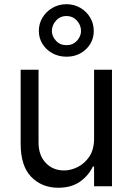

<svg xmlns="http://www.w3.org/2000/svg" viewBox="-20 -872 621 899"><path d="M420.5 -223V-545.5H504.3V0H420.5V-92.3H414.8Q395.6 -50.8 355.1 -21.8Q314.6 7.1 252.8 7.1Q176.1 7.1 126.4 -43.7Q76.7 -94.5 76.7 -198.9V-545.5H160.5V-204.5Q160.5 -144.9 194.1 -109.4Q227.6 -73.9 279.8 -73.9Q311.1 -73.9 343.6 -89.8Q376.1 -105.8 398.3 -138.8Q420.5 -171.9 420.5 -223ZM291.2 -606.5Q255 -606.5 225.7 -622.5Q196.4 -638.5 179.2 -665.8Q161.9 -693.2 161.9 -727.3Q161.9 -761.4 179.2 -789.8Q196.4 -818.2 225.7 -835.2Q255 -852.3 291.2 -852.3Q327.4 -852.3 356.4 -835.2Q385.3 -818.2 402.2 -789.8Q419 -761.4 419 -727.3Q419 -676.1 382.3 -641.3Q345.5 -606.5 291.2 -606.5ZM291.2 -660.5Q321 -660.5 340.2 -681.1Q359.4 -701.7 359.4 -727.3Q359.4 -753.9 340.2 -775.4Q321 -796.9 291.2 -796.9Q261.4 -796.9 242.2 -775.4Q223 -753.9 223 -727.3Q223 -701.7 242.2 -681.1Q261.4 -660.5 291.2 -660.5Z"/></svg>

Font: Inter Alia
Style: Regular
Weight: 400
Designer: Rasmus Andersson (Latin, Greek, Cyrillic etc.) and Evan from Shavian.info (Shavian, old style figures)
Foundry: Shavian.info
Version: Version 0.001;git-37ab20767